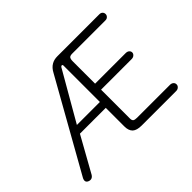

<svg xmlns="http://www.w3.org/2000/svg" viewBox="-139 -945 1217 1217"><g transform="rotate(-45 469.0 -336.5)"><path d="M474.6 -687.5Q444.3 -687.5 422.9 -674.8Q398.4 -661.1 381.8 -628.9L43 -26.4Q29.3 2.9 54.7 12.7Q81.1 22.5 96.7 -2.9L228.5 -239.3H460V-72.3Q460 -35.2 479.5 -16.6Q499 1 542 1H850.6Q865.2 1 874 -7.8Q882.8 -15.6 882.8 -27.3Q882.8 -39.1 874 -46.9Q865.2 -54.7 850.6 -54.7H555.7Q536.1 -54.7 528.3 -60.5Q520.5 -66.4 520.5 -83V-341.8H793.9Q809.6 -341.8 818.4 -350.6Q827.1 -358.4 827.1 -369.1Q827.1 -379.9 818.4 -387.7Q809.6 -395.5 793.9 -395.5H520.5V-594.7Q520.5 -616.2 527.3 -625Q534.2 -632.8 552.7 -632.8H850.6Q864.3 -632.8 872.1 -641.6Q879.9 -649.4 879.9 -660.2Q879.9 -671.9 872.1 -679.7Q864.3 -687.5 850.6 -687.5ZM438.5 -612.3Q445.3 -627 453.1 -627Q460.9 -627.9 460 -614.3V-292H253.9Z"/></g></svg>

Font: Gulim
Style: Regular
Weight: 400
Version: Version 2.21